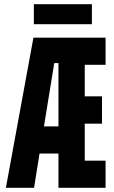

<svg xmlns="http://www.w3.org/2000/svg" viewBox="-20 -893 540 913"><path d="M258 0V-163H168L142 0H8L139 -714H482V-585H383V-435H465V-305H383V-129H482V0ZM238 -593 189 -292H258V-593ZM141 -778V-873H417V-778Z"/></svg>

Font: Noto Sans Mono Condensed Extra
Style: Regular
Weight: 800
Width: 3
Designer: Monotype Design Team
Foundry: Monotype Imaging Inc.
Version: Version 1.900